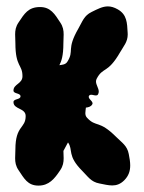

<svg xmlns="http://www.w3.org/2000/svg" viewBox="-20 -580 449 600"><path d="M178.2 -108.4C181.6 -114.7 184.9 -121.5 189.1 -128.7C190.3 -130.9 191.4 -132.9 192.5 -134.9C209.6 -111.1 188.6 -94.4 237.4 -45.6C255.1 -27.9 264.3 -11.6 290.5 -6.7C305 -3.9 318.1 -0.5 330.6 -0.5C343.6 -0.5 356 -4.3 368.3 -16.6C382.3 -30.7 386.9 -46 386.9 -63C386.9 -74.2 384.9 -86 382.4 -98.6C377.5 -124.8 361.2 -134 343.5 -151.7C288.4 -206.8 280.6 -180.6 251.6 -212.5C247.8 -216.7 246.7 -221.6 246.7 -226.6C246.7 -232.2 248 -238 248.4 -243.7C256.3 -244.7 263.9 -246.3 268.3 -253.9C273.8 -263.4 252.7 -271 258.2 -280.5C263.7 -290 280.8 -275.6 286.3 -285.1C288 -288.1 288.6 -291 288.6 -293.9C288.6 -304.4 280 -314.6 280 -325.3C280 -328.1 280.6 -330.9 282 -333.7C301.8 -372 316.1 -348.7 355.1 -416.3C366.7 -436.5 379.1 -449.2 379.1 -472.4C379.1 -474 379 -475.8 378.9 -477.6C377.2 -508.6 376.9 -534.1 348.3 -550.6C336.7 -557.3 326.6 -560 317 -560C300.1 -560 284.9 -551.7 266.3 -542.6C242.3 -531 237.7 -512.9 225.2 -491.3C186.2 -423.7 213.4 -423 190.2 -386.7C184.6 -378.1 174.8 -377.6 165.6 -376.3C171.6 -388.3 178.1 -404.3 178.1 -445C178.1 -455 178.9 -463.9 178.9 -472.3C178.9 -485 177.1 -496.8 168.1 -510C151.1 -536 138.1 -558 105.1 -558C68.1 -558 56.1 -537 38.1 -510C29.1 -496.8 27.3 -485 27.3 -472.3C27.3 -463.9 28.1 -455 28.1 -445C28.1 -370.1 50.2 -379.1 50.2 -341.9C50.2 -317.7 22.1 -317.7 22.1 -297C22.1 -286 44.1 -290 44.1 -279C44.1 -268 22.1 -272 22.1 -261C22.1 -237.6 60.2 -243.1 60.2 -217.4C60.2 -177.7 28.1 -188.8 28.1 -113C28.1 -103 27.3 -94.1 27.3 -85.7C27.3 -73 29.1 -61.2 38.1 -48C55.1 -23 66.1 0 100.1 0C133.1 0 150.1 -21 168.1 -48C177.1 -61.2 178.9 -73 178.9 -85.7C178.9 -92.8 178.3 -100.2 178.2 -108.4Z"/></svg>

Font: Chromatic Etruscan
Style: Regular
Weight: 400
Version: Version 000.910